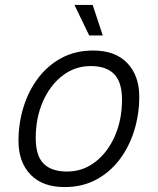

<svg xmlns="http://www.w3.org/2000/svg" viewBox="-20 -747 640 779"><path d="M242 12Q152 12 103.5 -39Q55 -90 55 -175Q55 -247 75.5 -313Q96 -379 135 -430.5Q174 -482 230 -512Q286 -542 358 -542Q448 -542 496.5 -491Q545 -440 545 -355Q545 -283 524.5 -217Q504 -151 465 -99.5Q426 -48 370 -18Q314 12 242 12ZM252 -51Q316 -51 366.5 -90Q417 -129 446 -195Q475 -261 475 -343Q475 -414 443 -446.5Q411 -479 348 -479Q284 -479 233.5 -440Q183 -401 154 -335Q125 -269 125 -187Q125 -115 157 -83Q189 -51 252 -51ZM342 -603 282 -727H356L397 -603Z"/></svg>

Font: Geist Mono Light
Style: Italic
Weight: 300
Italic angle: -12°
Monospace: yes
Designer: Basement.studio, Andrés Briganti, Mateo Zaragoza
Foundry: Basement.studio, Vercel, Andrés Briganti, Guido Ferreyra, Mateo Zaragoza
Version: Version 1.500; ttfautohint (v1.8.4.7-5d5b)